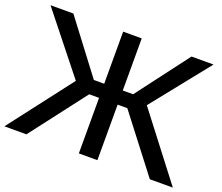

<svg xmlns="http://www.w3.org/2000/svg" viewBox="-135 -920 1268 1098"><g transform="rotate(20 498.5 -370.5)"><path d="M439 0H552V-338H611L871 0H1011L710 -392L989 -741H855L615 -424H552V-741H439V-424H376L136 -741H-3L281 -384L-14 0H120L379 -338H439Z"/></g></svg>

Font: Cheyenne Sans Medium
Style: Regular
Weight: 500
Designer: The Public Sans project authors (U.S. Web Design System), Libre Franklin designed by Pablo Impallari and Rodrigo Fuenzal
Foundry: The Cheyenne Sans Project Authors
Version: Version 2.007